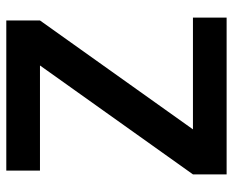

<svg xmlns="http://www.w3.org/2000/svg" viewBox="-85 -655 740 610"><g transform="rotate(-90 285.0 -350.0)"><path d="M36 0V-107L382 -593H48V-700H525V-593L179 -107H534V0Z"/></g></svg>

Font: Zen Kaku Gothic Antique
Style: Bold
Weight: 700
Designer: Yoshimichi Ohira
Foundry: Positype
Version: Version 1.001